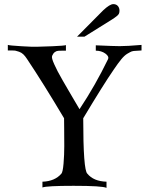

<svg xmlns="http://www.w3.org/2000/svg" viewBox="-20 -911 725 932"><path d="M667 -666Q660 -665 643 -664.5Q626 -664 619.5 -661.5Q613 -659 598.5 -650.5Q584 -642 568.5 -623Q553 -604 532 -573Q481 -499 384 -337Q384 -85 404 -68Q434 -31 497 -29V1Q477 -9 337 -9Q207 -9 186 -1V-29Q246 -31 278 -68Q285 -76 288.5 -117.5Q292 -159 292 -202Q292 -245 291.5 -289Q291 -333 291 -337Q188 -510 111 -625Q102 -639 93 -647.5Q84 -656 72 -660Q60 -664 55 -665Q50 -666 34.5 -666Q19 -666 18 -666V-693Q26 -690 85.5 -686.5Q145 -683 157 -684Q175 -684 233.5 -686.5Q292 -689 300 -692V-665Q292 -665 282 -665Q272 -665 263 -664.5Q254 -664 246 -658Q238 -652 233 -640Q231 -635 233.5 -625Q236 -615 244 -597.5Q252 -580 260 -564.5Q268 -549 283.5 -522Q299 -495 309 -478Q319 -461 338 -428.5Q357 -396 366 -381Q443 -497 504 -623Q511 -637 491.5 -651Q472 -665 445 -665V-691Q535 -687 561 -687Q597 -687 667 -693ZM560 -859Q560 -851 557.5 -845Q555 -839 546.5 -832.5Q538 -826 536.5 -825Q535 -824 523 -816L390 -733H354L481 -861Q513 -891 530 -891Q544 -891 552 -882Q560 -873 560 -859Z"/></svg>

Font: GFS Artemisia
Style: Regular
Weight: 400
Designer: Takis Katsoulidis and George D. Matthiopoulos
Foundry: Takis Katsoulidis and George D. Matthiopoulos
Version: Version 1.0